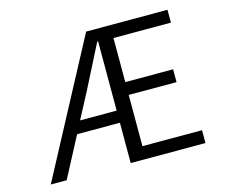

<svg xmlns="http://www.w3.org/2000/svg" viewBox="-102 -873 1204 1015"><g transform="rotate(-15 500.0 -366.0)"><path d="M293.9 -287.1H494.1V-666H489.3Q420.9 -530.3 365.2 -421.9ZM577.1 -70.3H903.3V0H494.1V-220.7H259.8L143.6 0H56.6L446.3 -732.4H891.6V-662.1H577.1V-420.9H838.9V-350.6H577.1Z"/></g></svg>

Font: GenEi Gothic M SemiLight
Style: Regular
Weight: 350
Designer: o_tamon (Modified); [Source Han Sans]
Ryoko NISHIZUKA  (kana & ideographs); Paul D. Hunt (Latin, Greek & Cyrillic); Wenl
Version: Version 1.1a;Original Version 1.004